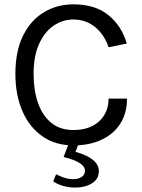

<svg xmlns="http://www.w3.org/2000/svg" viewBox="-20 -659 653 886"><path d="M319 12Q236 12 176 -29.8Q116 -71.5 83.5 -145.8Q51 -220 51 -318Q51 -422.5 86.2 -494Q121.5 -565.5 182.2 -602.2Q243 -639 319 -639Q419.5 -639 480.8 -588.8Q542 -538.5 565 -458L481 -441Q461.5 -499.5 418.8 -534.2Q376 -569 319 -569Q269.5 -569 227.8 -540.8Q186 -512.5 160.5 -456.5Q135 -400.5 135 -318Q135 -243 155.2 -184.5Q175.5 -126 216.2 -92.5Q257 -59 319 -59Q393.5 -59 437.2 -99Q481 -139 481 -204H566Q566 -136.5 535 -88.2Q504 -40 448.2 -14Q392.5 12 319 12ZM225.5 178 239 145Q276 164.5 305.5 167.2Q335 170 352.8 160Q370.5 150 372 132.5Q373.5 115 358.8 102Q344 89 321 80Q298 71 273.5 65.5L309 -28L353.5 -24L320 63.5L302 35Q347 45 377.5 59.5Q408 74 423 93Q438 112 436 136Q434 164.5 411.8 181.8Q389.5 199 356.5 204.2Q323.5 209.5 288.5 203Q253.5 196.5 225.5 178Z"/></svg>

Font: Karla
Style: Regular
Weight: 400
Designer: Jonathan Pinhorn
Version: Version 2.004;gftools[0.9.33]